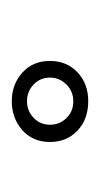

<svg xmlns="http://www.w3.org/2000/svg" viewBox="60 -784 173 334"><g transform="rotate(-90 147.0 -617.5)"><path d="M66.5 -617.5Q66.5 -647.5 87.2 -665.8Q108 -684 137.5 -684Q166.5 -684 187 -665.8Q207.5 -647.5 207.5 -617.5Q207.5 -588.5 187.8 -569.8Q168 -551 137.5 -551Q106 -551 86.2 -569.8Q66.5 -588.5 66.5 -617.5ZM96.5 -617.5Q96.5 -601 108 -589Q119.5 -577 137.5 -577Q154.5 -577 166.5 -589Q178.5 -601 178.5 -617.5Q178.5 -634.5 166.5 -646Q154.5 -657.5 137.5 -657.5Q120.5 -657.5 108.5 -646Q96.5 -634.5 96.5 -617.5Z"/></g></svg>

Font: League Spartan Thin Light
Style: Regular
Weight: 300
Version: Version 2.002